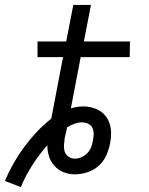

<svg xmlns="http://www.w3.org/2000/svg" viewBox="-38 -699 608 783"><path d="M47 64 -18 39Q-3 3 16.5 -31.5Q36 -66 59.5 -98Q83 -130 111 -160Q139 -190 171 -215L219 -466H115V-530H232L261 -679H333L304 -530H492L491 -466H291L251 -257Q264 -261 276.5 -263Q289 -265 301 -265Q330 -265 355.5 -254Q381 -243 396 -221.5Q411 -200 414 -172Q417 -144 411 -115V-114Q406 -89 395 -64.5Q384 -40 363.5 -22Q343 -4 317 4Q291 12 267 12Q242 12 220.5 3Q199 -6 184 -22.5Q169 -39 162 -61Q155 -83 155 -107Q121 -68 93.5 -25Q66 18 47 64ZM267 -52Q281 -52 294.5 -58Q308 -64 318.5 -75Q329 -86 334 -99.5Q339 -113 341 -126Q344 -140 344 -153.5Q344 -167 338.5 -178Q333 -189 321 -194.5Q309 -200 296 -200Q281 -200 265 -194Q249 -188 236 -180L235 -176Q233 -166 230.5 -156Q228 -146 226 -137Q224 -122 223 -107.5Q222 -93 226 -80.5Q230 -68 241.5 -60Q253 -52 267 -52Z"/></svg>

Font: Lode
Style: Italic
Weight: 400
Italic angle: -11°
Monospace: yes
Designer: Belleve Invis
Foundry: Belleve Invis
Version: Version 29.2.0; ttfautohint (v1.8.3)